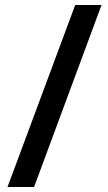

<svg xmlns="http://www.w3.org/2000/svg" viewBox="-20 -740 432 766"><path d="M385 -720 116 6H10L280 -720Z"/></svg>

Font: Noto Sans Hebrew Condensed SemiBold
Style: Regular
Weight: 600
Width: 3
Designer: Ben Nathan
Foundry: Google LLC
Version: Version 3.001; ttfautohint (v1.8.4.7-5d5b)